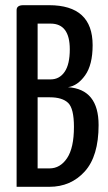

<svg xmlns="http://www.w3.org/2000/svg" viewBox="-20 -720 417 740"><path d="M44 0V-681Q44 -700 70 -700H169Q337 -700 337 -546Q337 -470 308 -429.5Q279 -389 242 -384Q360 -376 360 -238Q360 -118 306.5 -59Q253 0 170 0ZM125 -414H175Q209 -414 229 -443Q249 -472 249 -530Q249 -629 175 -629H125ZM125 -71H171Q212 -71 238.5 -110.5Q265 -150 265 -231Q265 -302 242.5 -323.5Q220 -345 172 -345H125Z"/></svg>

Font: YanoneKaffeesatzRR
Style: Regular
Weight: 400
Designer: Yanone (Cyrillic: Daniel Pouzeot & Huerta Tipografica)
Foundry: Yanone
Version: Version 1.100;PS 001.100;hotconv 1.0.70;makeotf.lib2.5.58329